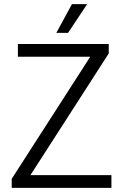

<svg xmlns="http://www.w3.org/2000/svg" viewBox="-20 -914 599 934"><path d="M37 -44 419 -638H67V-700H509V-654L128 -62H522V0H37ZM330 -894H404L311 -754H254Z"/></svg>

Font: Sarabun Light
Style: Regular
Weight: 300
Designer: Suppakit Chalermlarp | Katatrad Co.,Ltd.
Foundry: Cadson Demak Co.,Ltd.
Version: Version 1.000; ttfautohint (v1.6)